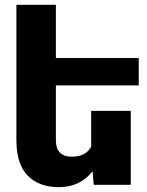

<svg xmlns="http://www.w3.org/2000/svg" viewBox="-20 -770 613 800"><path d="M212.9 -414.1V-185.5Q212.9 -117.2 279.3 -117.2Q337.4 -117.2 359.9 -158.7V-308.1H524.9V0H370.6L365.7 -56.6Q314 9.8 225.1 9.8Q142.6 9.8 95.5 -38.1Q48.3 -85.9 48.3 -186.5V-750H212.9V-528.3H558.1V-414.1Z"/></svg>

Font: Mardoto Black
Style: Regular
Weight: 900
Designer: Christian Robertson, Vahan Hovhannisyan
Foundry: Google
Version: Version 1.000